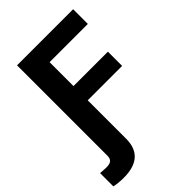

<svg xmlns="http://www.w3.org/2000/svg" viewBox="-311 -840 1164 1164"><g transform="rotate(-45 271.0 -258.0)"><path d="M64 -728V45C64 80 49 93 9 93C-7 93 -24 91 -42 90V204C-18 209 11 212 39 212C157 212 217 160 217 54V-275H512V-397H217V-602H545V-728Z"/></g></svg>

Font: Wafeq
Style: Bold
Weight: 700
Designer: Rasmus Andersson & Azza Alameddine
Foundry: Google & TypeTogether
Version: Version 3.000;FEAKit 1.0